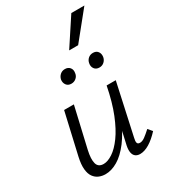

<svg xmlns="http://www.w3.org/2000/svg" viewBox="-209 -953 927 1056"><g transform="rotate(-30 255.0 -425.0)"><path d="M142 6Q120 6 101 -2Q82 -10 69 -28Q56 -46 53 -76.5Q50 -107 60 -152L120 -414H182L123 -159Q111 -106 119 -77Q127 -48 161 -48Q187 -48 219 -69Q251 -90 283 -134Q315 -178 343 -247.5Q371 -317 390 -414H427Q403 -302 370 -222Q337 -142 298.5 -91.5Q260 -41 220 -17.5Q180 6 142 6ZM362 5Q345 5 333.5 -3.5Q322 -12 318.5 -29.5Q315 -47 320 -72L397 -414H448L377 -89Q372 -69 375 -59Q378 -49 392 -49Q407 -49 424 -61.5Q441 -74 464 -95L486 -69Q453 -33 421.5 -14Q390 5 362 5ZM228 -519Q207 -519 196.5 -533.5Q186 -548 189 -568Q193 -585 205.5 -596Q218 -607 236 -607Q256 -607 267 -593.5Q278 -580 274 -559Q272 -542 259 -530.5Q246 -519 228 -519ZM406 -519Q385 -519 374.5 -533.5Q364 -548 368 -568Q371 -585 383.5 -596Q396 -607 414 -607Q434 -607 444.5 -593.5Q455 -580 452 -559Q449 -542 436.5 -530.5Q424 -519 406 -519ZM308 -684 421 -856H504L365 -684Z"/></g></svg>

Font: Ysabeau Infant
Style: Italic
Weight: 400
Italic angle: -12°
Designer: Christian Thalmann (Catharsis Fonts)
Version: Version 2.001;gftools[0.9.30]; featfreeze: ss01,ss02,lnum